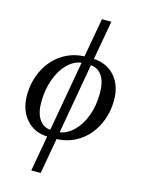

<svg xmlns="http://www.w3.org/2000/svg" viewBox="-133 -770 784 1059"><g transform="rotate(15 259.0 -240.5)"><path d="M153.3 212.9 189.5 9.3Q115.2 7.3 69.1 -45.4Q22.9 -98.1 22.9 -181.6Q22.9 -259.3 55.2 -325.2Q87.4 -391.1 145.3 -429.7Q203.1 -468.3 273.9 -470.7L314 -693.8H367.7L327.6 -470.7Q404.3 -466.3 449.2 -414.3Q494.1 -362.3 494.1 -279.8Q494.1 -202.1 461.7 -135.7Q429.2 -69.3 371.6 -31Q314 7.3 243.2 9.3L207 212.9ZM108.9 -166Q108.9 -105 131.6 -69.6Q154.3 -34.2 196.3 -30.8L267.6 -432.6Q225.6 -427.7 188.7 -391.6Q151.9 -355.5 130.4 -295.7Q108.9 -235.8 108.9 -166ZM408.7 -295.9Q408.7 -360.4 385.3 -395Q361.8 -429.7 320.8 -432.6L250 -30.8Q292.5 -37.1 329.3 -73.5Q366.2 -109.9 387.5 -168Q408.7 -226.1 408.7 -295.9Z"/></g></svg>

Font: Tinos
Style: Italic
Weight: 400
Italic angle: -16.333°
Designer: Steve Matteson
Foundry: Monotype Imaging Inc.
Version: Version 1.32